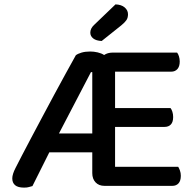

<svg xmlns="http://www.w3.org/2000/svg" viewBox="-20 -847 893 876"><path d="M457 1Q431 1 416 -15Q401 -31 401 -57V-152H205L128 2Q119 4 111.5 6.5Q104 9 90 9Q62 9 49 -2Q36 -13 36 -33Q36 -52 51 -81Q61 -101 79.5 -136.5Q98 -172 121.5 -216.5Q145 -261 172 -311.5Q199 -362 226 -412.5Q253 -463 279 -510Q305 -557 326 -595Q335 -602 352 -607Q369 -612 392 -612Q408 -612 425.5 -608Q443 -604 455 -596Q471 -607 494 -607H788Q793 -601 796.5 -590Q800 -579 800 -566Q800 -544 789.5 -532Q779 -520 761 -520H505V-354H758Q763 -348 766.5 -337Q770 -326 770 -313Q770 -290 759.5 -279Q749 -268 731 -268H505V-86H793Q797 -80 801 -69Q805 -58 805 -45Q805 -22 794.5 -10.5Q784 1 766 1ZM249 -238H401V-518H395ZM507 -827Q534 -826 549 -813Q564 -800 564 -782Q564 -766 557 -755.5Q550 -745 533 -731L444 -660Q419 -661 405.5 -671.5Q392 -682 392 -698Q392 -717 409 -733Z"/></svg>

Font: Baloo 2 Latin Medium
Style: Regular
Weight: 500
Designer: Sarang Kulkarni and Ek Type
Foundry: Ek Type
Version: Version 1.001